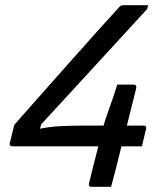

<svg xmlns="http://www.w3.org/2000/svg" viewBox="-20 -720 640 740"><path d="M432 -394H494Q508 -394 505 -380L469 -236H533Q546 -236 543 -223Q539 -206 534 -185.5Q529 -165 527 -156H448L434 -99Q430 -82 424.5 -61.5Q419 -41 414.5 -24Q410 -7 408 0H332Q320 0 323 -13Q331 -46 340.5 -84Q350 -122 359 -156H28Q15 -156 18 -170L35 -238Q35 -239 55 -261.5Q75 -284 109 -322.5Q143 -361 185 -408.5Q227 -456 272 -506.5Q317 -557 360 -605Q403 -653 438 -691Q443 -698 448.5 -699Q454 -700 458 -700H551L547 -685Q449 -579 350 -470.5Q251 -362 139 -241L134 -224Q174 -232 216.5 -234Q259 -236 321 -236H379Q385 -257 396 -287.5Q407 -318 417 -347.5Q427 -377 432 -394Z"/></svg>

Font: Recursive Sn Lnr St
Style: Italic
Weight: 400
Italic angle: -15°
Version: Version 1.079;hotconv 1.0.112;makeotfexe 2.5.65598; ttfautoh